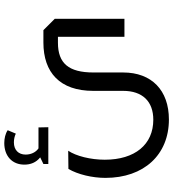

<svg xmlns="http://www.w3.org/2000/svg" viewBox="24 -734 810 898"><g transform="rotate(-90 429.0 -285.0)"><path d="M142 -502 111 -487V-464H283L282 -510H184C165 -523 155 -546 155 -570C155 -604 177 -625 212 -625C226 -625 241 -622 253 -616L269 -654C253 -665 230 -670 209 -670C148 -670 108 -633 108 -576C108 -547 118 -521 142 -502ZM737 -487H679C539 -487 453 -410 453 -254V-114C453 -24 404 27 318 27C202 27 131 -59 131 -200C131 -266 148 -334 173 -371L88 -370C62 -326 46 -258 46 -197C46 -17 154 100 319 100C456 100 539 19 539 -114V-253C539 -369 582 -419 678 -419H706V-108H790V-434Z"/></g></svg>

Font: Hejaz
Style: Regular
Weight: 400
Designer: Bandar Raffah (Arabic) and Santiago Orozco (Latin)
Foundry: Caramella and Typemade
Version: Version 1.010;hotconv 1.0.109;makeotfexe 2.5.65596